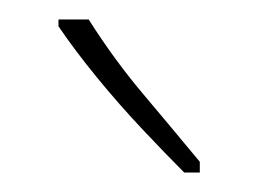

<svg xmlns="http://www.w3.org/2000/svg" viewBox="-20 -783 265 197"><path d="M71 -763Q97 -722 126.5 -687Q156 -652 185 -617V-606H169Q150 -625 126 -650.5Q102 -676 79.5 -703.5Q57 -731 40 -756V-763Z"/></svg>

Font: Noto Sans ExtraCondensed Thin
Style: Regular
Weight: 100
Width: 2
Designer: Monotype Design Team
Foundry: Monotype Imaging Inc.
Version: Version 2.013; ttfautohint (v1.8.4.7-5d5b)